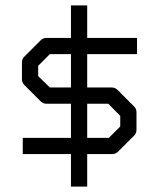

<svg xmlns="http://www.w3.org/2000/svg" viewBox="-20 -678 580 709"><path d="M486 -538V-478H302V-355H392Q405 -355 414 -346L476 -284Q484 -276 484 -263V-199Q484 -186 476 -178L416 -118Q407 -109 394 -109H302V11H242V-109H64V-169H242V-295H151Q139 -295 130 -304L70 -364Q61 -373 61 -385V-448Q61 -460 70 -469L130 -529Q139 -538 151 -538H242V-658H302V-538ZM242 -478H164L121 -435V-397L164 -355H242ZM302 -169H382L424 -211V-250L380 -295H302Z"/></svg>

Font: ibm3270
Style: Regular
Weight: 400
Monospace: yes
Version: Version 2.0.3